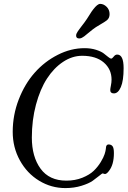

<svg xmlns="http://www.w3.org/2000/svg" viewBox="-20 -962 661 995"><path d="M460 -809.1Q448.7 -800.3 435.3 -789.1Q421.9 -777.8 416.5 -773.7Q411.1 -769.5 404.3 -766.1Q397.5 -762.7 390.6 -762.7Q374.5 -762.7 374.5 -777.3Q374.5 -782.2 376.2 -786.9Q377.9 -791.5 382.3 -798.1Q386.7 -804.7 390.9 -810.3Q395 -815.9 403.3 -826.9Q411.6 -837.9 418 -846.2Q430.7 -863.3 443.1 -883.8Q455.6 -904.3 462.9 -913.1Q484.9 -941.9 499 -941.9Q517.1 -941.9 532.5 -926.8Q547.9 -911.6 547.9 -888.7Q547.9 -867.7 533.2 -856.4Q522.5 -848.1 498.3 -834.2Q474.1 -820.3 460 -809.1ZM318.8 12.7Q245.6 12.7 182.9 -25.4Q120.1 -63.5 83 -130.9Q45.9 -198.2 45.9 -278.8Q45.9 -365.7 77.1 -446.5Q108.4 -527.3 159.7 -585.2Q210.9 -643.1 279.1 -677.7Q347.2 -712.4 418.5 -712.4Q451.2 -712.4 477.8 -703.9Q504.4 -695.3 517.3 -685.3Q530.3 -675.3 540.8 -666.7Q551.3 -658.2 555.7 -658.2Q561.5 -658.2 569.3 -668.7Q577.1 -679.2 587.4 -679.2Q620.6 -679.2 620.6 -608.9Q620.6 -543.9 606.4 -511Q592.3 -478 570.3 -478Q551.3 -478 551.3 -495.6Q551.3 -502 554.7 -518.6Q558.1 -535.2 558.1 -549.3Q558.1 -603.5 517.8 -638.2Q477.5 -672.9 405.8 -672.9Q354.5 -672.9 306.9 -641.4Q259.3 -609.9 223.6 -554.9Q188 -500 166.5 -419.9Q145 -339.8 145 -249Q145 -149.9 190.2 -87.9Q235.4 -25.9 323.7 -25.9Q369.6 -25.9 407 -41Q444.3 -56.2 465.8 -76.9Q487.3 -97.7 502.2 -122.3Q517.1 -147 522.2 -163.3Q527.3 -179.7 528.3 -189Q528.8 -197.3 529.8 -201.9Q530.8 -206.5 533.9 -210Q537.1 -213.4 542.5 -213.4Q556.6 -213.4 563.5 -203.9Q570.3 -194.3 570.3 -168.5Q570.3 -107.9 543.9 -75.2Q532.7 -60.1 523.4 -60.1Q521.5 -60.1 517.8 -61.8Q514.2 -63.5 511.7 -63.5Q509.3 -63.5 494.9 -51.5Q480.5 -39.6 460.7 -25.4Q440.9 -11.2 402.6 0.7Q364.3 12.7 318.8 12.7Z"/></svg>

Font: Cooper*
Style: Italic
Weight: 400
Italic angle: -7°
Designer: Owen Earl
Foundry: indestructible type*
Version: Version 0.001